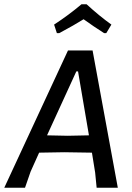

<svg xmlns="http://www.w3.org/2000/svg" viewBox="-36 -878 617 898"><path d="M230 -723 217 -763Q286 -808 345 -858H369Q429 -803 485 -763L461 -723H451Q402 -754 355 -788Q312 -761 241 -723ZM397 -642 515 0H416L409 -71L394 -164L264 -166L147 -164L107 -75L81 0H-16L282 -642ZM321 -544 184 -245 281 -243 380 -245 329 -544Z"/></svg>

Font: Alegreya Sans SC Medium
Style: Italic
Weight: 500
Italic angle: -7°
Designer: Juan Pablo del Peral
Foundry: Huerta Tipografica
Version: Version 2.007